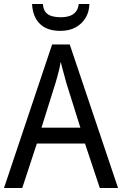

<svg xmlns="http://www.w3.org/2000/svg" viewBox="-20 -938 610 958"><path d="M478 0 404 -222H164L91 0H0L240 -716H328L569 0ZM311 -524Q308 -536 302.5 -555.5Q297 -575 291.5 -595.5Q286 -616 283 -629Q280 -611 275.5 -592Q271 -573 266 -555.5Q261 -538 257 -524L187 -301H381ZM426 -918Q425 -878 406.5 -848Q388 -818 356.5 -801Q325 -784 281 -784Q214 -784 178.5 -819.5Q143 -855 140 -918H194Q196 -892 207 -878Q218 -864 237.5 -858Q257 -852 283 -852Q307 -852 326 -858Q345 -864 357.5 -878.5Q370 -893 373 -918Z"/></svg>

Font: Noto Sans Thai SemiCondensed
Style: Regular
Weight: 400
Width: 4
Designer: Monotype Design Team
Foundry: Monotype Imaging Inc.
Version: Version 2.001